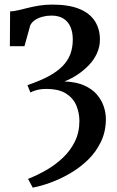

<svg xmlns="http://www.w3.org/2000/svg" viewBox="-20 -582 522 856"><path d="M126 254.5 105 215.5Q146 199.5 186.5 176.2Q227 153 260.5 121.2Q294 89.5 314 48.8Q334 8 334 -43Q334 -78.5 320.5 -111.2Q307 -144 274.8 -164.8Q242.5 -185.5 185.5 -185.5Q171 -185.5 158.2 -183.5Q145.5 -181.5 135 -178Q124.5 -174.5 115.5 -169.5L102.5 -202.5Q158.5 -221.5 197 -242.2Q235.5 -263 259.2 -287.5Q283 -312 293.8 -341.2Q304.5 -370.5 304.5 -405.5Q304.5 -438.5 294 -462.5Q283.5 -486.5 262.5 -499.5Q241.5 -512.5 209 -512.5Q189 -512.5 170 -507.5Q151 -502.5 136.8 -493.2Q122.5 -484 115 -469.5L89 -376H24L25 -531Q43.5 -532 63.2 -536.8Q83 -541.5 106 -547.2Q129 -553 155.5 -557.2Q182 -561.5 214 -561.5Q287 -561.5 333.8 -542.2Q380.5 -523 403 -487.8Q425.5 -452.5 425.5 -405.5Q425.5 -373 412 -343.8Q398.5 -314.5 375.2 -290.5Q352 -266.5 324 -248.2Q296 -230 267 -219Q319.5 -217 355 -201.2Q390.5 -185.5 411.8 -160.8Q433 -136 442.5 -107.5Q452 -79 452 -51.5Q452 4.5 430 50.2Q408 96 371.8 131Q335.5 166 292 191.2Q248.5 216.5 205 232.2Q161.5 248 126 254.5Z"/></svg>

Font: Merriweather 36pt SemiBold
Style: Regular
Weight: 600
Version: Version 2.100